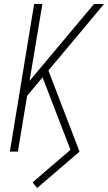

<svg xmlns="http://www.w3.org/2000/svg" viewBox="-20 -755 540 956"><path d="M165 181 142 153 331 -9 213 -315 192 -370 115 -278 69 0H29L150 -735H191L127 -352L448 -735H498L221 -404L376 0Z"/></svg>

Font: Iosevka SS04 Extralight
Style: Italic
Weight: 200
Italic angle: -9°
Monospace: yes
Designer: Belleve Invis
Foundry: Belleve Invis
Version: Version 19.0.0; ttfautohint (v1.8.4)